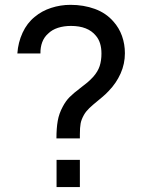

<svg xmlns="http://www.w3.org/2000/svg" viewBox="-20 -754 574 774"><path d="M207.5 -196Q207.5 -237.5 212.8 -267Q218 -296.5 233 -324Q245 -347 260.8 -362.8Q276.5 -378.5 303 -398.5Q321 -412 332.8 -422Q344.5 -432 356 -444.5Q374.5 -465.5 381.8 -487.8Q389 -510 389 -538Q389 -584 366.5 -610Q334.5 -649.5 266 -649.5Q237.5 -649.5 213.5 -641.8Q189.5 -634 174 -618.5Q158 -604.5 150.2 -583.8Q142.5 -563 143 -538.5H50Q53 -583 71 -622Q89 -661 120 -686Q148.5 -710 186.2 -722.2Q224 -734.5 264 -734.5Q317.5 -734.5 362.5 -718Q407.5 -701.5 437 -667.5Q460 -642 471.8 -609Q483.5 -576 483.5 -539.5Q483.5 -496.5 466.2 -457.8Q449 -419 418 -387Q406 -374 391.2 -361.8Q376.5 -349.5 374 -347.5Q353 -330.5 339.8 -317.8Q326.5 -305 318.5 -291Q308 -272.5 305 -256.2Q302 -240 302 -213V-196ZM302 0H208V-109.5H302Z"/></svg>

Font: CCSD_manrope Medium
Style: Regular
Weight: 500
Designer: Mikhail Sharanda
Foundry: Mikhail Sharanda
Version: Version 4.503